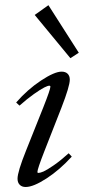

<svg xmlns="http://www.w3.org/2000/svg" viewBox="-20 -728 337 759"><path d="M258.3 -498 117.2 -668.9 171.4 -707.5 291.5 -519.5ZM81.5 11.2Q66.4 11.2 57.9 2.4Q49.3 -6.3 49.3 -21.5Q49.3 -48.8 83 -132.8L151.4 -304.2Q179.2 -374.5 179.2 -385.3Q179.2 -389.2 174.8 -389.2Q168.9 -389.2 154.8 -382.1Q140.6 -375 114 -356.2Q87.4 -337.4 57.1 -310.5L43.9 -322.8Q88.4 -374 141.8 -409.4Q195.3 -444.8 223.6 -444.8Q238.8 -444.8 247.3 -436.5Q255.9 -428.2 255.9 -413.1Q255.9 -387.2 222.7 -301.8L155.3 -129.9Q127.9 -59.6 127.9 -48.3Q127.9 -44.4 131.8 -44.4Q138.7 -44.4 151.9 -50Q165 -55.7 192.4 -74.5Q219.7 -93.3 251.5 -122.1L263.7 -108.9Q215.8 -56.2 163.8 -22.5Q111.8 11.2 81.5 11.2Z"/></svg>

Font: Elstob
Style: Italic
Weight: 400
Italic angle: -20°
Designer: Peter S. Baker
Version: Version 1.015